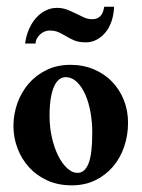

<svg xmlns="http://www.w3.org/2000/svg" viewBox="-20 -540 422 571"><path d="M360.8 -175.3Q360.8 -137.7 349.4 -104Q337.9 -70.3 316.2 -44.7Q294.4 -19 263.4 -3.9Q232.4 11.2 193.4 11.2Q152.8 11.2 120.6 -3.4Q88.4 -18.1 66.2 -42.7Q43.9 -67.4 32 -99.1Q20 -130.9 20 -165Q20 -200.2 31.7 -233.2Q43.5 -266.1 65.4 -291.5Q87.4 -316.9 118.7 -332Q149.9 -347.2 189.5 -347.2Q227.5 -347.2 259.3 -333.7Q291 -320.3 313.5 -296.9Q335.9 -273.4 348.4 -242.2Q360.8 -210.9 360.8 -175.3ZM254.4 -146Q254.4 -175.8 249.3 -205.3Q244.1 -234.9 233.9 -258.3Q223.6 -281.7 208.7 -296.1Q193.8 -310.5 174.3 -310.5Q166 -310.5 157.5 -304.9Q148.9 -299.3 142.3 -286.1Q135.7 -272.9 131.6 -251Q127.4 -229 127.4 -195.8Q127.4 -161.1 134.5 -130.4Q141.6 -99.6 153.3 -76.4Q165 -53.2 179.9 -39.6Q194.8 -25.9 210.4 -25.9Q231.9 -25.9 243.2 -53.5Q254.4 -81.1 254.4 -146ZM319.3 -520Q318.4 -496.6 311.8 -477.1Q305.2 -457.5 293.7 -443.6Q282.2 -429.7 267.3 -421.9Q252.4 -414.1 235.4 -414.1Q214.8 -414.1 201.9 -419.4Q189 -424.8 178 -431.4Q167 -438 155.5 -443.6Q144 -449.2 127 -449.2Q120.1 -449.2 112.8 -446.3Q105.5 -443.4 99.6 -438Q93.8 -432.6 89.8 -425.5Q85.9 -418.5 85.9 -410.6H54.7Q57.6 -433.6 66.2 -453.1Q74.7 -472.7 87.4 -486.8Q100.1 -501 116 -508.8Q131.8 -516.6 148.9 -516.6Q166 -516.6 179.7 -511.2Q193.4 -505.9 205.6 -499.8Q217.8 -493.7 229.5 -488.3Q241.2 -482.9 254.9 -482.9Q268.6 -482.9 277.6 -491.2Q286.6 -499.5 290 -520H319.3Z"/></svg>

Font: Scheherazade
Style: Bold
Weight: 700
Version: Version 2.100 (build 932/914)